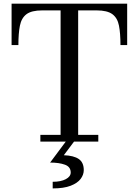

<svg xmlns="http://www.w3.org/2000/svg" viewBox="-20 -770 754 1044"><path d="M364.5 168Q364.5 137 333 125.5Q301.5 114 252.5 114L342 -6H387L327 74Q381.5 76 408.5 94.8Q435.5 113.5 435.5 155Q435.5 180 418.5 202.8Q401.5 225.5 364.2 240Q327 254.5 266.5 254.5V218.5Q311 218.5 337.8 204.2Q364.5 190 364.5 168ZM199.5 -36.5H309.5V-713.5H210Q151.5 -713.5 124 -692.8Q96.5 -672 88.2 -630.2Q80 -588.5 80 -525H43V-750H671.5V-525H635Q635 -588.5 627 -630.2Q619 -672 591.2 -692.8Q563.5 -713.5 505 -713.5H405V-36.5H514.5V0H199.5Z"/></svg>

Font: Bodoni* 06pt
Style: Regular
Weight: 400
Version: Version 2.3